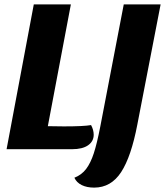

<svg xmlns="http://www.w3.org/2000/svg" viewBox="-20 -680 762 875"><path d="M198 -105Q223 -104 271 -104Q362 -104 395 -110Q407 -88 407 -66Q407 -36 381.5 -18Q356 0 308 0H10L134 -660H303ZM409 175Q376 175 352.5 163.5Q329 152 319 130Q352 117 372.5 90Q393 63 407.5 18.5Q422 -26 437 -103L544 -660H712L606 -113Q578 34 532 104.5Q486 175 409 175Z"/></svg>

Font: Sansita
Style: Bold Italic
Weight: 700
Italic angle: -11°
Designer: Pablo Cosgaya
Foundry: Omnibus-Type
Version: Version 1.006